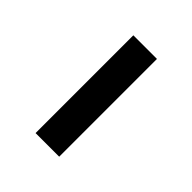

<svg xmlns="http://www.w3.org/2000/svg" viewBox="4 -439 368 368"><g transform="rotate(-45 188.5 -255.0)"><path d="M56 -287H321V-223H56Z"/></g></svg>

Font: Bai Jamjuree
Style: Regular
Weight: 400
Designer: Katatrad Aksorn Co.,Ltd.
Foundry: Cadson Demak Co.,Ltd.
Version: Version 1.000; ttfautohint (v1.6)